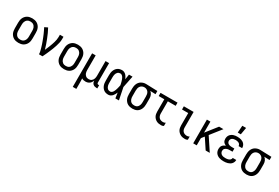

<svg xmlns="http://www.w3.org/2000/svg" viewBox="99 -2092 5303 3645"><g transform="rotate(30 2750.0 -270.0)"><path d="M250 8Q223 8 196 2.5Q169 -3 146 -16Q123 -29 104.5 -49.5Q86 -70 75 -94.5Q64 -119 60 -146Q56 -173 56 -200V-320Q56 -347 60 -374Q64 -401 75 -425.5Q86 -450 104.5 -470.5Q123 -491 146 -504Q169 -517 196 -522.5Q223 -528 250 -528Q277 -528 304 -522.5Q331 -517 354 -504Q377 -491 395.5 -470.5Q414 -450 425 -425.5Q436 -401 440 -374Q444 -347 444 -320V-200Q444 -173 440 -146Q436 -119 425 -94.5Q414 -70 395.5 -49.5Q377 -29 354 -16Q331 -3 304 2.5Q277 8 250 8ZM250 -62Q267 -62 284 -66Q301 -70 315 -79.5Q329 -89 339.5 -103Q350 -117 356 -133Q362 -149 364 -166Q366 -183 366 -200V-320Q366 -337 364 -354Q362 -371 356 -387Q350 -403 339.5 -417Q329 -431 315 -440.5Q301 -450 284 -454Q267 -458 250 -458Q233 -458 216 -454Q199 -450 185 -440.5Q171 -431 160.5 -417Q150 -403 144 -387Q138 -371 136 -354Q134 -337 134 -320V-200Q134 -183 136 -166Q138 -149 144 -133Q150 -117 160.5 -103Q171 -89 185 -79.5Q199 -70 216 -66Q233 -62 250 -62Z M699 0Q699 -33 691 -65Q683 -97 674 -129Q665 -161 654.5 -192Q644 -223 632.5 -254Q621 -285 609 -315.5Q597 -346 584 -376Q571 -406 556.5 -436Q542 -466 527 -495L595 -528Q621 -481 643 -432Q665 -383 684.5 -333Q704 -283 722 -232.5Q740 -182 754 -130Q766 -157 778 -184.5Q790 -212 800.5 -239.5Q811 -267 821 -295Q831 -323 839 -351.5Q847 -380 852.5 -409Q858 -438 858 -468V-520H936V-468Q936 -427 926.5 -386Q917 -345 904.5 -305.5Q892 -266 877 -227.5Q862 -189 845.5 -151Q829 -113 812 -75Q795 -37 776 0Z M1250 8Q1223 8 1196 2.5Q1169 -3 1146 -16Q1123 -29 1104.5 -49.5Q1086 -70 1075 -94.5Q1064 -119 1060 -146Q1056 -173 1056 -200V-320Q1056 -347 1060 -374Q1064 -401 1075 -425.5Q1086 -450 1104.5 -470.5Q1123 -491 1146 -504Q1169 -517 1196 -522.5Q1223 -528 1250 -528Q1277 -528 1304 -522.5Q1331 -517 1354 -504Q1377 -491 1395.5 -470.5Q1414 -450 1425 -425.5Q1436 -401 1440 -374Q1444 -347 1444 -320V-200Q1444 -173 1440 -146Q1436 -119 1425 -94.5Q1414 -70 1395.5 -49.5Q1377 -29 1354 -16Q1331 -3 1304 2.5Q1277 8 1250 8ZM1250 -62Q1267 -62 1284 -66Q1301 -70 1315 -79.5Q1329 -89 1339.5 -103Q1350 -117 1356 -133Q1362 -149 1364 -166Q1366 -183 1366 -200V-320Q1366 -337 1364 -354Q1362 -371 1356 -387Q1350 -403 1339.5 -417Q1329 -431 1315 -440.5Q1301 -450 1284 -454Q1267 -458 1250 -458Q1233 -458 1216 -454Q1199 -450 1185 -440.5Q1171 -431 1160.5 -417Q1150 -403 1144 -387Q1138 -371 1136 -354Q1134 -337 1134 -320V-200Q1134 -183 1136 -166Q1138 -149 1144 -133Q1150 -117 1160.5 -103Q1171 -89 1185 -79.5Q1199 -70 1216 -66Q1233 -62 1250 -62Z M1564 215V-520H1642V-200Q1642 -183 1644 -166.5Q1646 -150 1651 -134.5Q1656 -119 1665.5 -105Q1675 -91 1688 -81Q1701 -71 1717 -66.5Q1733 -62 1750 -62Q1767 -62 1783 -66.5Q1799 -71 1812 -81Q1825 -91 1834.5 -105Q1844 -119 1849 -134.5Q1854 -150 1856 -166.5Q1858 -183 1858 -200V-520H1936V-93Q1936 -87 1938 -81Q1940 -75 1944.5 -70.5Q1949 -66 1955 -64Q1961 -62 1967 -62H1982V8H1967Q1946 8 1925.5 2.5Q1905 -3 1889 -16.5Q1873 -30 1865.5 -50Q1858 -70 1858 -91Q1850 -70 1837 -50.5Q1824 -31 1805.5 -17.5Q1787 -4 1764.5 2Q1742 8 1720 8Q1698 8 1677 3Q1656 -2 1638 -14Q1640 16 1641 46.5Q1642 77 1642 107V215Z M2220 8Q2195 8 2169.5 2Q2144 -4 2123 -19Q2102 -34 2087 -55Q2072 -76 2063 -100Q2054 -124 2051 -149Q2048 -174 2048 -200V-320Q2048 -346 2051 -371Q2054 -396 2063 -420Q2072 -444 2087 -465Q2102 -486 2123 -501Q2144 -516 2169.5 -522Q2195 -528 2220 -528Q2244 -528 2266.5 -517.5Q2289 -507 2305.5 -489.5Q2322 -472 2334 -451Q2346 -430 2355 -408Q2359 -436 2363.5 -464Q2368 -492 2372 -520H2450Q2442 -483 2434.5 -445.5Q2427 -408 2420 -370L2419 -367Q2414 -341 2408.5 -315Q2403 -289 2398 -263Q2404 -236 2409.5 -208Q2415 -180 2421 -152V-150Q2429 -112 2436.5 -74.5Q2444 -37 2452 0H2374Q2370 -29 2365 -58.5Q2360 -88 2356 -118Q2347 -95 2335 -73Q2323 -51 2306.5 -32.5Q2290 -14 2267.5 -3Q2245 8 2220 8ZM2220 -62Q2241 -62 2257.5 -75.5Q2274 -89 2284 -107Q2294 -125 2301 -144.5Q2308 -164 2313.5 -183.5Q2319 -203 2323.5 -223.5Q2328 -244 2332 -264Q2328 -283 2323.5 -302.5Q2319 -322 2313.5 -341.5Q2308 -361 2301 -379.5Q2294 -398 2283.5 -415Q2273 -432 2256.5 -445Q2240 -458 2220 -458Q2205 -458 2189.5 -452.5Q2174 -447 2163 -436.5Q2152 -426 2144.5 -411.5Q2137 -397 2133 -382Q2129 -367 2127.5 -351.5Q2126 -336 2126 -320V-200Q2126 -184 2127.5 -168.5Q2129 -153 2133 -138Q2137 -123 2144.5 -108.5Q2152 -94 2163 -83.5Q2174 -73 2189.5 -67.5Q2205 -62 2220 -62Z M2749 8Q2722 8 2695.5 2.5Q2669 -3 2645.5 -16Q2622 -29 2604 -50Q2586 -71 2575 -95.5Q2564 -120 2560 -146.5Q2556 -173 2556 -200V-320Q2556 -346 2560 -371.5Q2564 -397 2573.5 -421Q2583 -445 2599.5 -465.5Q2616 -486 2638 -499.5Q2660 -513 2685 -520.5Q2710 -528 2736 -528H2750L2994 -520V-450L2875 -454Q2891 -443 2903 -427.5Q2915 -412 2922.5 -394.5Q2930 -377 2933 -358Q2936 -339 2936 -320V-200Q2936 -173 2932 -147Q2928 -121 2918 -96.5Q2908 -72 2891 -51Q2874 -30 2851 -16.5Q2828 -3 2802 2.5Q2776 8 2749 8ZM2749 -62Q2766 -62 2782 -66Q2798 -70 2811.5 -80Q2825 -90 2834.5 -104.5Q2844 -119 2849 -134.5Q2854 -150 2856 -166.5Q2858 -183 2858 -200V-320Q2858 -344 2854 -367.5Q2850 -391 2837.5 -411Q2825 -431 2804 -443.5Q2783 -456 2759 -458H2742Q2717 -458 2694.5 -446Q2672 -434 2658 -414Q2644 -394 2639 -369.5Q2634 -345 2634 -320V-200Q2634 -183 2636 -166Q2638 -149 2644 -133Q2650 -117 2660 -103Q2670 -89 2684 -79.5Q2698 -70 2715 -66Q2732 -62 2749 -62Z M3379 8Q3354 8 3328.5 4Q3303 0 3280 -11.5Q3257 -23 3238.5 -41Q3220 -59 3208 -81.5Q3196 -104 3191.5 -129Q3187 -154 3187 -180V-450H3064V-520H3436V-450H3264V-180Q3264 -157 3271 -134Q3278 -111 3294 -94Q3310 -77 3333 -69.5Q3356 -62 3379 -62Q3394 -62 3408 -66Q3422 -70 3434 -78V-8Q3422 0 3408 4Q3394 8 3379 8Z M3904 8Q3878 8 3853 4Q3828 0 3805 -11.5Q3782 -23 3763 -41Q3744 -59 3732 -81.5Q3720 -104 3715.5 -129Q3711 -154 3711 -180V-450H3575V-520H3789V-180Q3789 -157 3795.5 -134Q3802 -111 3818.5 -94Q3835 -77 3857.5 -69.5Q3880 -62 3904 -62Q3918 -62 3932 -66Q3946 -70 3958 -78V-8Q3946 0 3932 4Q3918 8 3904 8Z M4353 0 4207 -221 4157 -158V0H4080V-520H4157V-278L4348 -520H4443L4256 -283L4443 0Z M4747 8Q4723 8 4699.5 5Q4676 2 4653 -5.5Q4630 -13 4610 -26.5Q4590 -40 4575.5 -59.5Q4561 -79 4554.5 -102Q4548 -125 4548 -149Q4548 -170 4553.5 -190Q4559 -210 4572 -226Q4585 -242 4602.5 -253Q4620 -264 4639 -271Q4623 -278 4608 -288.5Q4593 -299 4582.5 -313.5Q4572 -328 4568 -345.5Q4564 -363 4564 -381Q4564 -403 4570 -425Q4576 -447 4589 -464.5Q4602 -482 4620.5 -495Q4639 -508 4660 -515.5Q4681 -523 4703 -525.5Q4725 -528 4747 -528Q4768 -528 4789.5 -525.5Q4811 -523 4831.5 -516.5Q4852 -510 4870.5 -498.5Q4889 -487 4902.5 -470Q4916 -453 4923 -432.5Q4930 -412 4930 -390V-385H4852V-388Q4852 -405 4841.5 -420.5Q4831 -436 4815.5 -444Q4800 -452 4782.5 -455Q4765 -458 4747 -458Q4729 -458 4710.5 -454.5Q4692 -451 4676 -441.5Q4660 -432 4651 -415.5Q4642 -399 4642 -380Q4642 -368 4646 -356Q4650 -344 4658.5 -335Q4667 -326 4678 -320Q4689 -314 4701 -311Q4713 -308 4725.5 -306.5Q4738 -305 4750 -305H4806V-235H4750Q4736 -235 4722 -234Q4708 -233 4694 -229Q4680 -225 4667.5 -218.5Q4655 -212 4645 -202Q4635 -192 4630.5 -178.5Q4626 -165 4626 -150Q4626 -129 4636.5 -110Q4647 -91 4665.5 -80Q4684 -69 4705 -65.5Q4726 -62 4747 -62Q4760 -62 4773 -63Q4786 -64 4799 -67Q4812 -70 4824 -75Q4836 -80 4846 -88.5Q4856 -97 4862 -109Q4868 -121 4868 -134V-135H4946V-132Q4946 -109 4937.5 -87.5Q4929 -66 4914 -49Q4899 -32 4879 -21Q4859 -10 4837 -3.5Q4815 3 4792.5 5.5Q4770 8 4747 8ZM4710 -600 4721 -755H4804L4777 -600Z M5249 8Q5222 8 5195.5 2.5Q5169 -3 5145.5 -16Q5122 -29 5104 -50Q5086 -71 5075 -95.5Q5064 -120 5060 -146.5Q5056 -173 5056 -200V-320Q5056 -346 5060 -371.5Q5064 -397 5073.5 -421Q5083 -445 5099.5 -465.5Q5116 -486 5138 -499.5Q5160 -513 5185 -520.5Q5210 -528 5236 -528H5250L5494 -520V-450L5375 -454Q5391 -443 5403 -427.5Q5415 -412 5422.5 -394.5Q5430 -377 5433 -358Q5436 -339 5436 -320V-200Q5436 -173 5432 -147Q5428 -121 5418 -96.5Q5408 -72 5391 -51Q5374 -30 5351 -16.5Q5328 -3 5302 2.5Q5276 8 5249 8ZM5249 -62Q5266 -62 5282 -66Q5298 -70 5311.5 -80Q5325 -90 5334.5 -104.5Q5344 -119 5349 -134.5Q5354 -150 5356 -166.5Q5358 -183 5358 -200V-320Q5358 -344 5354 -367.5Q5350 -391 5337.5 -411Q5325 -431 5304 -443.5Q5283 -456 5259 -458H5242Q5217 -458 5194.5 -446Q5172 -434 5158 -414Q5144 -394 5139 -369.5Q5134 -345 5134 -320V-200Q5134 -183 5136 -166Q5138 -149 5144 -133Q5150 -117 5160 -103Q5170 -89 5184 -79.5Q5198 -70 5215 -66Q5232 -62 5249 -62Z"/></g></svg>

Font: Iosevka Term
Style: Regular
Weight: 400
Monospace: yes
Designer: Belleve Invis
Foundry: Belleve Invis
Version: Version 30.0.1